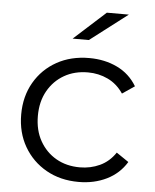

<svg xmlns="http://www.w3.org/2000/svg" viewBox="-53 -776 668 826"><g transform="rotate(5 281.5 -363.0)"><path d="M317 5Q238 5 177 -29.5Q116 -64 81 -124.5Q46 -185 46 -263Q46 -341 81 -401.5Q116 -462 177 -496Q238 -530 317 -530Q384 -530 438 -504Q492 -478 523 -426L470 -390Q443 -430 403 -449Q363 -468 317 -468Q259 -468 214.5 -442.5Q170 -417 144 -371Q118 -325 118 -263Q118 -201 144 -155Q170 -109 214.5 -83.5Q259 -58 317 -58Q363 -58 403 -76.5Q443 -95 470 -135L523 -99Q492 -48 438 -21.5Q384 5 317 5ZM238 -607 375 -731H470L308 -607Z"/></g></svg>

Font: Montserrat
Style: Regular
Weight: 400
Designer: Julieta Ulanovsky
Foundry: Julieta Ulanovsky
Version: Version 9.000; ttfautohint (v1.8.4.7-5d5b)